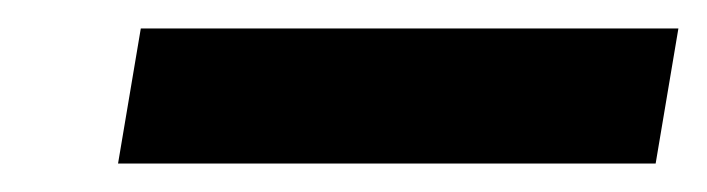

<svg xmlns="http://www.w3.org/2000/svg" viewBox="-20 -731 497 135"><path d="M63 -616 79 -711H457L441 -616Z"/></svg>

Font: DM Sans 9pt
Style: Bold Italic
Weight: 700
Italic angle: -10°
Version: Version 4.004;gftools[0.9.30]